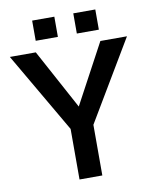

<svg xmlns="http://www.w3.org/2000/svg" viewBox="-121 -955 842 1028"><g transform="rotate(-10 300.0 -441.0)"><path d="M348.6 -772V-881.8H468.3V-772ZM125 -772V-881.8H245.6V-772ZM227.1 0V-274.9L-26.4 -710.9H114.7L291 -385.3L465.8 -710.9H610.4L351.1 -275.4V0Z"/></g></svg>

Font: Ride
Style: Bold
Weight: 700
Version: Version 3.000